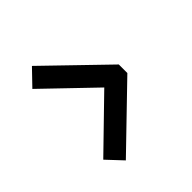

<svg xmlns="http://www.w3.org/2000/svg" viewBox="-172 -808 944 944"><g transform="rotate(-45 300.0 -336.5)"><path d="M181.5 -663.5 103 -582 358 -337 103.5 -89.5 179.5 -8.5 488.5 -307V-366.5Z"/></g></svg>

Font: Kode
Style: Regular
Weight: 400
Monospace: yes
Designer: Isa Ozler
Foundry: Kadena LLC
Version: Version 1.000;gftools[0.9.28]